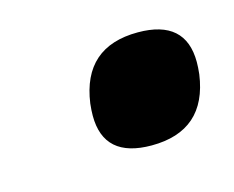

<svg xmlns="http://www.w3.org/2000/svg" viewBox="-39 -418 299 245"><g transform="rotate(-15 110.0 -295.0)"><path d="M157 -367Q220 -367 220 -311Q220 -304 219 -295Q209 -223 137 -223Q74 -223 74 -279Q74 -286 75 -295Q85 -367 157 -367Z"/></g></svg>

Font: Chau Philomene One
Style: Italic
Weight: 400
Designer: Vicente Lamonaca
Foundry: TipoType
Version: Version 1.002